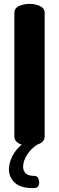

<svg xmlns="http://www.w3.org/2000/svg" viewBox="-20 -751 304 989"><path d="M157 155Q171 155 176.5 166.5Q182 178 182 189Q182 200 176.5 209Q171 218 151 218Q85 218 55.5 189.5Q26 161 26 121Q26 89 43 54.5Q60 20 92 -6Q75 -11 64.5 -21.5Q54 -32 54 -48V-684Q54 -709 78.5 -720Q103 -731 132 -731Q161 -731 185.5 -720Q210 -709 210 -684V-48Q210 -33 200 -22.5Q190 -12 174 -7Q158 2 144 16Q130 30 120 45.5Q110 61 104.5 77Q99 93 99 107Q99 128 112 141.5Q125 155 157 155Z"/></svg>

Font: AkaAcidDosis
Style: ExtraBold
Weight: 800
Designer: Edgar Tolentino, Pablo Impallari, Igino Marini, Aka-Acid
Foundry: Edgar Tolentino, Pablo Impallari, Igino Marini, Aka-Acid
Version: Version 1.007